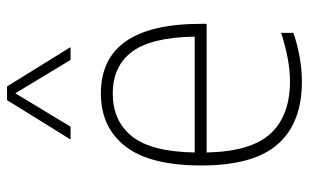

<svg xmlns="http://www.w3.org/2000/svg" viewBox="-182 -666 857 532"><g transform="rotate(-90 246.0 -399.5)"><path d="M446.5 -255H90Q92.5 -132 142.2 -78Q192 -24 288 -24Q345 -24 421.5 -48.5V-14.5Q351.5 9 286 9Q172 9 113 -57.8Q54 -124.5 54 -270Q54 -412 107 -480Q160 -548 253.5 -548Q446.5 -548 446.5 -270ZM90 -288H411Q409 -408.5 369 -461.8Q329 -515 253.5 -515Q177 -515 134.5 -461.5Q92 -408 90 -288ZM382 -632H346.5L254 -785L161.5 -632H126L235 -808H273Z"/></g></svg>

Font: Encode Sans Thin
Style: Regular
Weight: 250
Designer: Multiple Designers
Foundry: Impallari Type
Version: Version 2.000